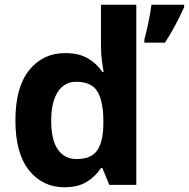

<svg xmlns="http://www.w3.org/2000/svg" viewBox="-20 -780 797 810"><path d="M251 10Q160 10 102.5 -61.5Q45 -133 45 -272Q45 -412 103 -484Q161 -556 255 -556Q314 -556 352 -533Q390 -510 412 -476H417Q414 -492 410 -522.5Q406 -553 406 -585V-760H555V0H441L412 -71H406Q384 -37 347 -13.5Q310 10 251 10ZM303 -109Q365 -109 390 -145.5Q415 -182 416 -255V-271Q416 -351 391.5 -393Q367 -435 301 -435Q252 -435 224 -392.5Q196 -350 196 -270Q196 -190 224 -149.5Q252 -109 303 -109ZM757 -750Q742 -717 722 -678.5Q702 -640 676 -600H589V-613Q597 -642 606 -685Q615 -728 619 -760H757Z"/></svg>

Font: Noto Sans Ethiopic
Style: Bold
Weight: 700
Designer: Monotype Design Team
Foundry: Monotype Imaging Inc.
Version: Version 2.102; ttfautohint (v1.8.4.7-5d5b)